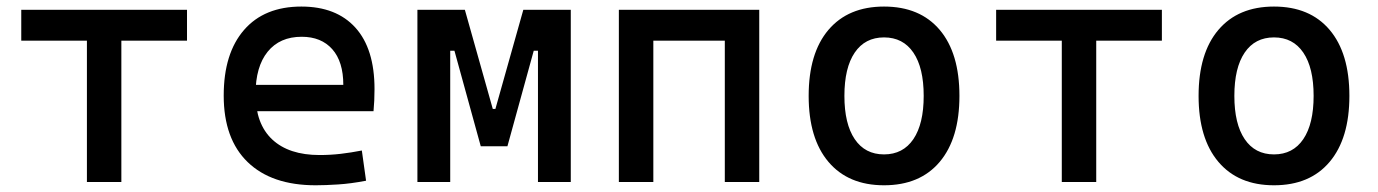

<svg xmlns="http://www.w3.org/2000/svg" viewBox="-20 -547 4142 577"><path d="M241.2 0V-517.6H344.7V0ZM43.9 -424.8V-517.6H542V-424.8Z M928.7 9.8Q796.4 9.8 724.4 -59.8Q652.3 -129.4 652.3 -259.8Q652.3 -386.7 713.4 -457Q774.4 -527.3 885.7 -527.3Q990.7 -527.3 1048.1 -463.9Q1105.5 -400.4 1105.5 -279.3Q1105.5 -243.7 1102.5 -212.9H739.3V-292H1011.7Q1011.7 -361.8 978.5 -399.2Q945.3 -436.5 886.7 -436.5Q820.8 -436.5 784.4 -391.6Q748 -346.7 748 -264.6Q748 -174.8 798.1 -127.9Q848.1 -81.1 940.4 -81.1Q972.7 -81.1 1003.9 -84.7Q1035.2 -88.4 1067.4 -94.7L1080.1 -3.9Q1034.2 4.9 996.1 7.3Q958 9.8 928.7 9.8Z M1448.2 -107.4 1462.9 -219.7H1468.8L1552.7 -517.6H1612.3V-394.5H1584L1504.9 -107.4ZM1234.4 0V-517.6H1333V0ZM1424.8 -107.4 1345.7 -394.5H1317.4V-517.6H1377L1460.9 -219.7H1464.8L1474.6 -107.4ZM1596.7 0V-517.6H1695.3V0Z M2158.2 0V-517.6H2261.7V0ZM1839.8 0V-517.6H1943.4V0ZM1870.1 -424.8V-517.6H2246.6V-424.8Z M2636.7 9.8Q2529.3 9.8 2469.7 -60.5Q2410.2 -130.9 2410.2 -258.8Q2410.2 -387.2 2469.7 -457.3Q2529.3 -527.3 2636.7 -527.3Q2744.6 -527.3 2804 -457.3Q2863.3 -387.2 2863.3 -258.8Q2863.3 -130.9 2804 -60.5Q2744.6 9.8 2636.7 9.8ZM2636.7 -83Q2693.8 -83 2724.9 -128.9Q2755.9 -174.8 2755.9 -258.8Q2755.9 -343.3 2724.9 -388.9Q2693.8 -434.6 2636.7 -434.6Q2579.6 -434.6 2548.6 -388.9Q2517.6 -343.3 2517.6 -258.8Q2517.6 -174.8 2548.6 -128.9Q2579.6 -83 2636.7 -83Z M3170.9 0V-517.6H3274.4V0ZM2973.6 -424.8V-517.6H3471.7V-424.8Z M3808.6 9.8Q3701.2 9.8 3641.6 -60.5Q3582 -130.9 3582 -258.8Q3582 -387.2 3641.6 -457.3Q3701.2 -527.3 3808.6 -527.3Q3916.5 -527.3 3975.8 -457.3Q4035.2 -387.2 4035.2 -258.8Q4035.2 -130.9 3975.8 -60.5Q3916.5 9.8 3808.6 9.8ZM3808.6 -83Q3865.7 -83 3896.7 -128.9Q3927.7 -174.8 3927.7 -258.8Q3927.7 -343.3 3896.7 -388.9Q3865.7 -434.6 3808.6 -434.6Q3751.5 -434.6 3720.5 -388.9Q3689.5 -343.3 3689.5 -258.8Q3689.5 -174.8 3720.5 -128.9Q3751.5 -83 3808.6 -83Z"/></svg>

Font: Cascadia Code PL
Style: Regular
Weight: 400
Monospace: yes
Designer: Aaron Bell
Foundry: Saja Typeworks
Version: Version 2102.003